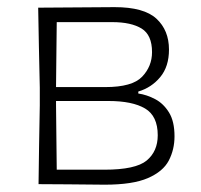

<svg xmlns="http://www.w3.org/2000/svg" viewBox="-20 -516 563 538"><path d="M88 0Q88.5 -56 89.5 -107.8Q90.5 -159.5 91.5 -220.5V-270.5Q90 -333 89 -385.8Q88 -438.5 87 -494.5Q128.5 -495 188.2 -495.2Q248 -495.5 301 -496Q383.5 -496 418.5 -463.5Q453.5 -431 453.5 -377Q453.5 -329.5 429 -300Q404.5 -270.5 367.5 -259.5V-254Q391.5 -250.5 414.8 -238.2Q438 -226 453.5 -201Q469 -176 469 -134Q469 -97 453 -66.2Q437 -35.5 394.5 -17Q352 1.5 273.5 1.5Q219 1 170.2 0.5Q121.5 0 88 0ZM139 -454Q138.5 -415 138 -365.5Q137.5 -316 137 -272H275.5Q350.5 -272 378.2 -301Q406 -330 406 -370Q406 -418 376.8 -436Q347.5 -454 294.5 -454ZM139 -40.5H272.5Q360 -40.5 391 -66.2Q422 -92 422 -137Q422 -191 386.5 -212Q351 -233 284 -233H137V-222Q137.5 -179 138 -129.5Q138.5 -80 139 -40.5Z"/></svg>

Font: Commissioner Loud ExtraLight
Style: Regular
Weight: 200
Designer: Kostas Bartsokas
Foundry: Kostas Bartsokas
Version: Version 1.000; ttfautohint (v1.8.3)